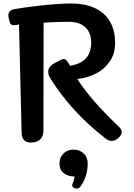

<svg xmlns="http://www.w3.org/2000/svg" viewBox="-20 -810 766 1101"><path d="M585 -16Q389 -168 269 -360Q234 -417 295 -449L330 -467Q353 -480 367 -456Q371 -451 374.5 -445Q378 -439 382 -433Q503 -452 503 -565Q503 -622 470 -653Q435 -685 377 -685Q332 -685 295.5 -683.5Q259 -682 230 -680L229 -62Q229 0 168 7Q105 13 104 -49L89 -669L65 -666Q40 -662 35 -686L30 -706Q19 -750 64 -758Q87 -762 119 -766.5Q151 -771 191 -776Q254 -783 302.5 -786.5Q351 -790 388 -790Q505 -790 572 -733Q640 -674 640 -565Q640 -500 609 -457Q577 -411 529 -388Q481 -363 423 -357Q466 -291 525 -224Q584 -157 660 -85Q696 -52 660 -20Q623 14 585 -16ZM407 269Q388 261 397 240Q407 218 407 202Q369 202 346 183Q321 164 321 127Q321 93 344 70Q366 48 402 48Q438 48 461 71Q483 93 483 129Q482 203 442 259Q430 277 407 269Z"/></svg>

Font: MaokenZhuyuanTi
Style: Regular
Weight: 400
Designer: Fontworks Inc & LongZhuTi team: ZERO子、时光羊、荆南、频凡、刘鹏、Little White Dog、帆影Magmeta、奈白不弍、白日月球、ChaoTawei、雨三（排名不分先后）
Version: Version 1.000; 20230222